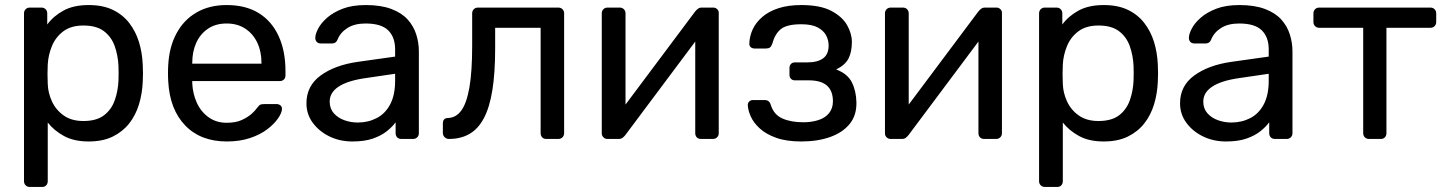

<svg xmlns="http://www.w3.org/2000/svg" viewBox="-20 -550 5718 760"><path d="M98 190Q88 190 81.5 183.5Q75 177 75 167V-497Q75 -507 81.5 -513.5Q88 -520 98 -520H144Q154 -520 160.5 -513.5Q167 -507 167 -497V-453Q191 -486 231 -508Q271 -530 331 -530Q387 -530 426.5 -511Q466 -492 491.5 -459Q517 -426 530 -384Q543 -342 545 -294Q546 -278 546 -260Q546 -242 545 -226Q543 -179 530 -136.5Q517 -94 491.5 -61.5Q466 -29 426.5 -9.5Q387 10 331 10Q273 10 233.5 -11.5Q194 -33 169 -65V167Q169 177 163 183.5Q157 190 147 190ZM310 -71Q362 -71 391.5 -93.5Q421 -116 434 -152.5Q447 -189 449 -231Q450 -260 449 -289Q447 -331 434 -367.5Q421 -404 391.5 -426.5Q362 -449 310 -449Q261 -449 230.5 -426Q200 -403 185.5 -367.5Q171 -332 169 -295Q168 -279 168 -257Q168 -235 169 -218Q170 -183 185.5 -149Q201 -115 232 -93Q263 -71 310 -71Z M878 10Q774 10 713 -53.5Q652 -117 646 -227Q645 -240 645 -260.5Q645 -281 646 -294Q650 -365 679 -418.5Q708 -472 758.5 -501Q809 -530 877 -530Q953 -530 1004.5 -498Q1056 -466 1083 -407Q1110 -348 1110 -269V-252Q1110 -241 1103.5 -235Q1097 -229 1087 -229H741Q741 -228 741 -225Q741 -222 741 -220Q743 -179 759 -143.5Q775 -108 805.5 -86Q836 -64 877 -64Q913 -64 937 -75Q961 -86 976 -99.5Q991 -113 996 -121Q1005 -133 1010 -135.5Q1015 -138 1026 -138H1075Q1084 -138 1090.5 -132.5Q1097 -127 1096 -117Q1095 -102 1080 -80.5Q1065 -59 1037.5 -38Q1010 -17 969.5 -3.5Q929 10 878 10ZM741 -298H1015V-301Q1015 -346 998.5 -381Q982 -416 951 -436.5Q920 -457 877 -457Q834 -457 803.5 -436.5Q773 -416 757 -381Q741 -346 741 -301Z M1375 10Q1325 10 1284 -10Q1243 -30 1218 -64Q1193 -98 1193 -141Q1193 -210 1249 -251Q1305 -292 1395 -305L1544 -326V-355Q1544 -403 1516.5 -430Q1489 -457 1427 -457Q1383 -457 1355 -439Q1327 -421 1316 -393Q1310 -378 1295 -378H1250Q1239 -378 1233.5 -384.5Q1228 -391 1228 -400Q1228 -415 1239.5 -437Q1251 -459 1275 -480Q1299 -501 1336.5 -515.5Q1374 -530 1428 -530Q1488 -530 1529 -514.5Q1570 -499 1593.5 -473Q1617 -447 1627.5 -414Q1638 -381 1638 -347V-23Q1638 -13 1631.5 -6.5Q1625 0 1615 0H1569Q1558 0 1552 -6.5Q1546 -13 1546 -23V-66Q1533 -48 1511 -30.5Q1489 -13 1456 -1.5Q1423 10 1375 10ZM1396 -65Q1437 -65 1471 -82.5Q1505 -100 1524.5 -137Q1544 -174 1544 -230V-258L1428 -241Q1357 -231 1321 -207.5Q1285 -184 1285 -148Q1285 -120 1301.5 -101.5Q1318 -83 1343.5 -74Q1369 -65 1396 -65Z M1757 0Q1747 0 1740 -7Q1733 -14 1733 -24V-61Q1733 -83 1754 -83Q1785 -84 1806 -112.5Q1827 -141 1838 -203.5Q1849 -266 1849 -369V-497Q1849 -507 1855.5 -513.5Q1862 -520 1872 -520H2190Q2200 -520 2206.5 -513.5Q2213 -507 2213 -497V-23Q2213 -13 2206.5 -6.5Q2200 0 2190 0H2142Q2132 0 2126 -6.5Q2120 -13 2120 -23V-440H1940V-358Q1940 -262 1929 -193.5Q1918 -125 1895.5 -82.5Q1873 -40 1838.5 -20Q1804 0 1757 0Z M2384 0Q2375 0 2368.5 -6.5Q2362 -13 2362 -21V-497Q2362 -507 2368.5 -513.5Q2375 -520 2385 -520H2433Q2443 -520 2449.5 -513.5Q2456 -507 2456 -497V-73L2429 -100L2732 -505Q2737 -511 2743 -515.5Q2749 -520 2758 -520H2804Q2812 -520 2818.5 -514Q2825 -508 2825 -500V-23Q2825 -13 2818.5 -6.5Q2812 0 2802 0H2755Q2744 0 2738 -6.5Q2732 -13 2732 -23V-422L2760 -423L2455 -15Q2451 -10 2445 -5Q2439 0 2429 0Z M3152 10Q3093 10 3052.5 -4.5Q3012 -19 2987.5 -41.5Q2963 -64 2952 -88.5Q2941 -113 2940 -134Q2940 -143 2946 -148.5Q2952 -154 2960 -154H3007Q3016 -154 3022 -149.5Q3028 -145 3031 -135Q3043 -96 3077 -81Q3111 -66 3160 -66Q3192 -66 3219 -74.5Q3246 -83 3261.5 -102Q3277 -121 3277 -149Q3277 -190 3253.5 -211Q3230 -232 3181 -232H3126Q3117 -232 3111 -238Q3105 -244 3105 -254V-281Q3105 -291 3111 -297Q3117 -303 3126 -303H3175Q3216 -303 3238 -319Q3260 -335 3260 -370Q3260 -391 3250 -410Q3240 -429 3216.5 -441.5Q3193 -454 3152 -454Q3094 -454 3070.5 -434.5Q3047 -415 3037 -377Q3033 -366 3027.5 -362Q3022 -358 3012 -358H2967Q2958 -358 2952 -363Q2946 -368 2946 -377Q2947 -407 2959.5 -434Q2972 -461 2997.5 -483Q3023 -505 3061.5 -517.5Q3100 -530 3152 -530Q3227 -530 3270.5 -507Q3314 -484 3333 -450.5Q3352 -417 3352 -384Q3352 -345 3339 -319Q3326 -293 3290 -275Q3335 -258 3352 -224Q3369 -190 3370 -145Q3371 -93 3343 -59Q3315 -25 3265.5 -7.5Q3216 10 3152 10Z M3505 0Q3496 0 3489.5 -6.5Q3483 -13 3483 -21V-497Q3483 -507 3489.5 -513.5Q3496 -520 3506 -520H3554Q3564 -520 3570.5 -513.5Q3577 -507 3577 -497V-73L3550 -100L3853 -505Q3858 -511 3864 -515.5Q3870 -520 3879 -520H3925Q3933 -520 3939.5 -514Q3946 -508 3946 -500V-23Q3946 -13 3939.5 -6.5Q3933 0 3923 0H3876Q3865 0 3859 -6.5Q3853 -13 3853 -23V-422L3881 -423L3576 -15Q3572 -10 3566 -5Q3560 0 3550 0Z M4116 190Q4106 190 4099.5 183.5Q4093 177 4093 167V-497Q4093 -507 4099.5 -513.5Q4106 -520 4116 -520H4162Q4172 -520 4178.5 -513.5Q4185 -507 4185 -497V-453Q4209 -486 4249 -508Q4289 -530 4349 -530Q4405 -530 4444.5 -511Q4484 -492 4509.5 -459Q4535 -426 4548 -384Q4561 -342 4563 -294Q4564 -278 4564 -260Q4564 -242 4563 -226Q4561 -179 4548 -136.5Q4535 -94 4509.5 -61.5Q4484 -29 4444.5 -9.5Q4405 10 4349 10Q4291 10 4251.5 -11.5Q4212 -33 4187 -65V167Q4187 177 4181 183.5Q4175 190 4165 190ZM4328 -71Q4380 -71 4409.5 -93.5Q4439 -116 4452 -152.5Q4465 -189 4467 -231Q4468 -260 4467 -289Q4465 -331 4452 -367.5Q4439 -404 4409.5 -426.5Q4380 -449 4328 -449Q4279 -449 4248.5 -426Q4218 -403 4203.5 -367.5Q4189 -332 4187 -295Q4186 -279 4186 -257Q4186 -235 4187 -218Q4188 -183 4203.5 -149Q4219 -115 4250 -93Q4281 -71 4328 -71Z M4833 10Q4783 10 4742 -10Q4701 -30 4676 -64Q4651 -98 4651 -141Q4651 -210 4707 -251Q4763 -292 4853 -305L5002 -326V-355Q5002 -403 4974.5 -430Q4947 -457 4885 -457Q4841 -457 4813 -439Q4785 -421 4774 -393Q4768 -378 4753 -378H4708Q4697 -378 4691.5 -384.5Q4686 -391 4686 -400Q4686 -415 4697.5 -437Q4709 -459 4733 -480Q4757 -501 4794.5 -515.5Q4832 -530 4886 -530Q4946 -530 4987 -514.5Q5028 -499 5051.5 -473Q5075 -447 5085.5 -414Q5096 -381 5096 -347V-23Q5096 -13 5089.5 -6.5Q5083 0 5073 0H5027Q5016 0 5010 -6.5Q5004 -13 5004 -23V-66Q4991 -48 4969 -30.5Q4947 -13 4914 -1.5Q4881 10 4833 10ZM4854 -65Q4895 -65 4929 -82.5Q4963 -100 4982.5 -137Q5002 -174 5002 -230V-258L4886 -241Q4815 -231 4779 -207.5Q4743 -184 4743 -148Q4743 -120 4759.5 -101.5Q4776 -83 4801.5 -74Q4827 -65 4854 -65Z M5399 0Q5389 0 5382.5 -6.5Q5376 -13 5376 -23V-440H5202Q5192 -440 5185.5 -446.5Q5179 -453 5179 -463V-497Q5179 -507 5185.5 -513.5Q5192 -520 5202 -520H5642Q5652 -520 5658.5 -513.5Q5665 -507 5665 -497V-463Q5665 -453 5658.5 -446.5Q5652 -440 5642 -440H5468V-23Q5468 -13 5462 -6.5Q5456 0 5446 0Z"/></svg>

Font: Rubik Light
Style: Regular
Weight: 400
Version: Version 2.101